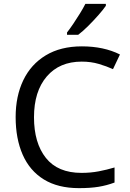

<svg xmlns="http://www.w3.org/2000/svg" viewBox="-20 -964 672 994"><path d="M403 -645Q288 -645 222 -568Q156 -491 156 -357Q156 -224 217.5 -146.5Q279 -69 402 -69Q449 -69 491 -77Q533 -85 573 -97V-19Q533 -4 490.5 3Q448 10 389 10Q280 10 207 -35Q134 -80 97.5 -163Q61 -246 61 -358Q61 -466 100.5 -548.5Q140 -631 217 -677.5Q294 -724 404 -724Q517 -724 601 -682L565 -606Q532 -621 491.5 -633Q451 -645 403 -645ZM528 -934Q516 -916 491 -887.5Q466 -859 437.5 -830.5Q409 -802 385 -784H327V-796Q342 -815 359.5 -841Q377 -867 394 -894.5Q411 -922 422 -944H528Z"/></svg>

Font: Noto Sans Bengali UI
Style: Regular
Weight: 400
Designer: Jelle Bosma - Monotype Design Team
Foundry: Monotype Imaging Inc.
Version: Version 2.003; ttfautohint (v1.8.4.7-5d5b)